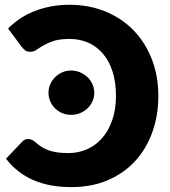

<svg xmlns="http://www.w3.org/2000/svg" viewBox="-20 -756 696 784"><path d="M4.5 0ZM95 -188.5Q102.5 -188.5 109.5 -185.2Q116.5 -182 122.5 -177Q137.5 -163.5 152 -154.8Q166.5 -146 183 -140.8Q199.5 -135.5 218.2 -133.2Q237 -131 260.5 -131Q300 -131 335.2 -146.5Q370.5 -162 396.8 -191.8Q423 -221.5 438.2 -265Q453.5 -308.5 453.5 -364.5Q453.5 -420 439.8 -463.2Q426 -506.5 400.8 -536.2Q375.5 -566 340.8 -581.5Q306 -597 264 -597Q224 -597 199.2 -588.8Q174.5 -580.5 157.8 -570.8Q141 -561 129.2 -552.8Q117.5 -544.5 104 -544.5Q90.5 -544.5 83 -550.2Q75.5 -556 70 -563L13 -639.5Q33.5 -660.5 59.8 -678.5Q86 -696.5 117.5 -709.2Q149 -722 185.5 -729.2Q222 -736.5 263 -736.5Q343.5 -736.5 410.5 -709Q477.5 -681.5 525.5 -632Q573.5 -582.5 600 -514.2Q626.5 -446 626.5 -364.5Q626.5 -284.5 602 -216.2Q577.5 -148 531.8 -98.2Q486 -48.5 420.2 -20.2Q354.5 8 271.5 8Q181 8 114.8 -21.2Q48.5 -50.5 4.5 -108L71.5 -178.5Q77 -184 83 -186.2Q89 -188.5 95 -188.5ZM365 -377Q365 -358.5 357.5 -342Q350 -325.5 337 -313.2Q324 -301 306.8 -294Q289.5 -287 270 -287Q251 -287 234.5 -294Q218 -301 205.2 -313.2Q192.5 -325.5 185.2 -342Q178 -358.5 178 -377Q178 -395.5 185.2 -412.2Q192.5 -429 205.2 -441.2Q218 -453.5 234.5 -460.8Q251 -468 270 -468Q289.5 -468 306.8 -460.8Q324 -453.5 337 -441.2Q350 -429 357.5 -412.2Q365 -395.5 365 -377Z"/></svg>

Font: Lato Black
Style: Regular
Weight: 900
Designer: Lukasz Dziedzic
Foundry: tyPoland Lukasz Dziedzic
Version: Version 2.007; 2014-02-27